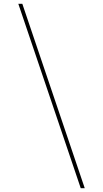

<svg xmlns="http://www.w3.org/2000/svg" viewBox="-20 -843 540 1006"><path d="M403 143 76 -823H97L424 143Z"/></svg>

Font: Iosevka Slab Thin
Style: Regular
Weight: 100
Monospace: yes
Designer: Belleve Invis
Foundry: Belleve Invis
Version: Version 11.1.0; ttfautohint (v1.8.3)